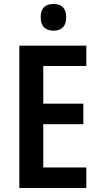

<svg xmlns="http://www.w3.org/2000/svg" viewBox="-20 -943 503 963"><path d="M413 0H77V-714H413V-612H197V-423H398V-320H197V-103H413ZM248 -923Q312 -923 312 -856Q312 -822 295 -805.5Q278 -789 248 -789Q219 -789 201.5 -805.5Q184 -822 184 -856Q184 -923 248 -923Z"/></svg>

Font: Noto Sans Kannada Condensed SemiBold
Style: Regular
Weight: 600
Width: 3
Designer: Jelle Bosma - Monotype Design Team
Foundry: Monotype Imaging Inc.
Version: Version 2.005; ttfautohint (v1.8.4.7-5d5b)